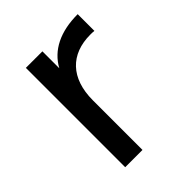

<svg xmlns="http://www.w3.org/2000/svg" viewBox="-157 -629 723 723"><g transform="rotate(-45 204.5 -267.0)"><path d="M185 -264C185 -382 249 -446 353 -446C360 -446 366 -446 374 -445V-534C281 -534 215 -501 181 -439V-529H93V0H185Z"/></g></svg>

Font: Montserrat-Alt1 Med
Style: Regular
Weight: 500
Designer: Differentunic
Foundry: Differentunic
Version: Version 7.222